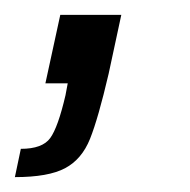

<svg xmlns="http://www.w3.org/2000/svg" viewBox="-58 -112 255 258"><path d="M30 16 33 0H3L23 -92H105L88 -13Q74 47 63 74.5Q52 102 29.5 114Q7 126 -38 126L-30 88Q-1 88 9.5 73.5Q20 59 30 16Z"/></svg>

Font: Saira Ultra Condensed Medium
Style: Italic
Weight: 500
Width: 1
Italic angle: -12°
Designer: Hector Gatti with collaboration of the Omnibus-Type team
Foundry: Omnibus-Type
Version: Version 1.001; ttfautohint (v1.8)